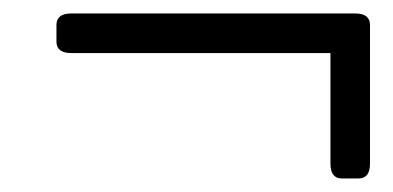

<svg xmlns="http://www.w3.org/2000/svg" viewBox="-20 -473 582 284"><path d="M85.4 -394.5Q63.5 -394.5 63.5 -411.6V-436Q63.5 -453.1 85.4 -453.1H505.4Q527.3 -453.1 527.3 -436V-231Q527.3 -209 510.3 -209H485.8Q468.8 -209 468.8 -231V-394.5Z"/></svg>

Font: Istok Web
Style: BoldItalic
Weight: 700
Italic angle: -13°
Designer: Andrey V. Panov
Foundry: Andrey V. Panov
Version: Version 1.0.2g